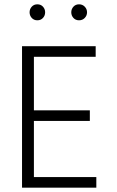

<svg xmlns="http://www.w3.org/2000/svg" viewBox="-20 -869 540 889"><path d="M127 -786Q117 -797 117 -812Q117 -827 127 -838Q137 -849 153 -849Q169 -849 179 -838Q189 -827 189 -812Q189 -797 179 -786Q169 -775 153 -775Q137 -775 127 -786ZM320 -838Q330 -849 346 -849Q362 -849 372.5 -838Q383 -827 383 -812Q383 -797 372.5 -786Q362 -775 346 -775Q330 -775 320 -786Q310 -797 310 -812Q310 -827 320 -838ZM82 0V-655H423V-606H137V-358H396V-309H137V-49H426V0Z"/></svg>

Font: TypoPRO Lekton
Style: Regular
Weight: 400
Monospace: yes
Designer: Paolo Mazzetti, Luciano Perondi, Raffaele Flato, Elena Papassissa, Emilio Macchia, Michela Povoleri, Tobias Seemiller, R
Version: Version 34.000